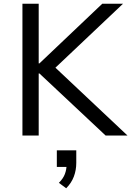

<svg xmlns="http://www.w3.org/2000/svg" viewBox="-20 -725 702 1027"><path d="M100 0V-705H187V-386H191L527 -705H638L249 -337L253 -385L662 0H545L191 -332H187V0ZM334 282 295 253Q318 230 327 206Q336 182 336 157L354 168H284V79H388V146Q388 185 375 219.5Q362 254 334 282Z"/></svg>

Font: Nunito Sans 9pt
Style: Regular
Weight: 400
Version: Version 3.101;gftools[0.9.27]